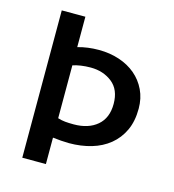

<svg xmlns="http://www.w3.org/2000/svg" viewBox="-97 -712 719 793"><g transform="rotate(15 262.5 -315.0)"><path d="M70 -630H171V-500Q213 -512 261 -512Q308 -512 348.5 -498.5Q389 -485 418.5 -460Q448 -435 465 -399.5Q482 -364 482 -320Q482 -266 463.5 -226.5Q445 -187 412.5 -160.5Q380 -134 336 -121Q292 -108 240 -108Q226 -108 206.5 -109.5Q187 -111 171 -113V0H70ZM171 -196Q187 -191 202.5 -189.5Q218 -188 239 -188Q302 -188 339.5 -220Q377 -252 377 -312Q377 -373 339 -403Q301 -433 247 -433Q225 -433 205 -430Q185 -427 171 -422Z"/></g></svg>

Font: Mukta Medium
Style: Regular
Weight: 500
Designer: Girish Dalvi and Yashodeep Gholap
Foundry: Ek Type
Version: Version 2.538;PS 1.002;hotconv 16.6.51;makeotf.lib2.5.65220;